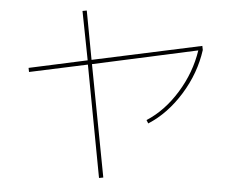

<svg xmlns="http://www.w3.org/2000/svg" viewBox="-55 -826 1110 931"><g transform="rotate(5 500.0 -360.0)"><path d="M480.5 38.1 460 42 358.4 -501 77.1 -440.4 73.2 -460 355.5 -521.5 309.6 -757.8 330.1 -761.7 374 -525.4 903.3 -639.6 907.2 -620.1Q891.6 -505.9 828.1 -402.8Q764.6 -299.8 674.8 -242.2L665 -257.8Q749 -311.5 809.1 -409.2Q869.1 -506.8 885.7 -616.2L377.9 -504.9Z"/></g></svg>

Font: Mgen+ 1mn thin
Style: Regular
Weight: 100
Designer: [Source Han Sans]
Ryoko NISHIZUKA  (kana & ideographs); Paul D. Hunt (Latin, Greek & Cyrillic); Wenlong ZHANG  (bopomofo
Version: Version 1.059.20150602